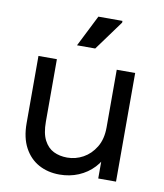

<svg xmlns="http://www.w3.org/2000/svg" viewBox="-83 -792 743 872"><g transform="rotate(10 288.5 -355.5)"><path d="M509 -501V0H427V-141L451 -126Q437 -84 407.5 -52.5Q378 -21 337.5 -4Q297 13 250 13Q196 13 154 -10Q112 -33 87.5 -78.5Q63 -124 63 -191V-501H148V-213Q148 -159 164.5 -127.5Q181 -96 208.5 -82.5Q236 -69 271 -69Q310 -69 344.5 -88Q379 -107 401.5 -144Q424 -181 424 -235V-501ZM227 -579 300 -724H411V-716L311 -579Z"/></g></svg>

Font: Fustat Medium
Style: Regular
Weight: 500
Designer: Mohamed Gaber, Khaled Hosny, Laura Garcia Mut
Foundry: Kief Type Foundry, Alif Type Foundry, Hard Type Foundry
Version: Version 1.007